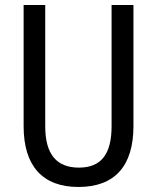

<svg xmlns="http://www.w3.org/2000/svg" viewBox="-20 -734 625 764"><path d="M511 -232V-714H424V-232C424 -121 383 -67 294 -67C206 -67 160 -119 160 -231V-714H74V-232C74 -73 150 10 292 10C438 10 511 -75 511 -232Z"/></svg>

Font: Noto Sans Khmer UI Condensed
Style: Regular
Weight: 400
Width: 3
Designer: Danh Hong and the Monotype Design Team
Foundry: Monotype Imaging Inc.
Version: Version 2.002